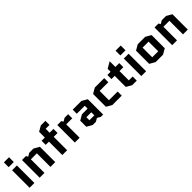

<svg xmlns="http://www.w3.org/2000/svg" viewBox="395 -2300 3876 3876"><g transform="rotate(-45 2333.0 -362.5)"><path d="M212 -500V0H75V-500ZM70 -593V-730H217V-593Z M807 -438V0H670V-388H499V0H362V-505H475L499 -464L570 -505H691Z M917 -383V-500H1009V-663L1125 -730H1256V-613H1146V-500H1256V-383H1146V0H1009V-383Z M1675 -383H1503V0H1366V-500H1479L1503 -459L1574 -500H1675Z M1892 -197V-110H2033V-197ZM1871 5 1755 -62V-235L1871 -302H2033V-383H1805V-500H2054L2170 -433V5H2104L2033 -36L1962 5Z M2457 -383V-117H2705V0H2436L2320 -67V-433L2436 -500H2705V-383Z M2795 -383V-500H2887V-584L3024 -663V-500H3134V-383H3024V-117H3134V0H3003L2887 -67V-383Z M3401 -500V0H3264V-500ZM3259 -593V-730H3406V-593Z M3996 -62 3880 5H3667L3551 -62V-438L3667 -505H3880L3996 -438ZM3688 -388V-112H3859V-388Z M4591 -438V0H4454V-388H4283V0H4146V-505H4259L4283 -464L4354 -505H4475Z"/></g></svg>

Font: Quantico
Style: Bold
Weight: 700
Designer: Matt Desmond
Foundry: MADtype
Version: Version 2.002